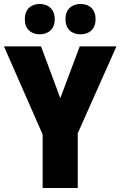

<svg xmlns="http://www.w3.org/2000/svg" viewBox="-20 -948 607 968"><path d="M105 -851C105 -802 136 -775 180 -775C225 -775 256 -803 256 -851C256 -900 225 -928 180 -928C136 -928 105 -901 105 -851ZM310 -851C310 -803 340 -775 386 -775C432 -775 462 -803 462 -851C462 -900 432 -928 386 -928C341 -928 310 -901 310 -851ZM284 -453 187 -714H0L195 -270V0H372V-276L567 -714H382Z"/></svg>

Font: Noto Sans Condensed Black
Style: Regular
Weight: 900
Width: 3
Designer: Monotype Design Team
Foundry: Monotype Imaging Inc.
Version: Version 2.013